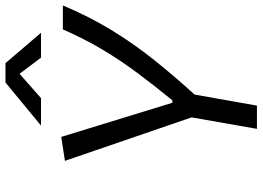

<svg xmlns="http://www.w3.org/2000/svg" viewBox="-146 -792 938 686"><g transform="rotate(-90 323.0 -449.0)"><path d="M205.6 0 246.6 -233.4 91.3 -686 176.8 -699.2 298.8 -302.2H307.6Q361.8 -368.7 406.5 -428.7Q451.2 -488.8 489.3 -552.7Q527.3 -616.7 561 -693.4H646.5Q607.4 -600.1 559.6 -521.5Q511.7 -442.9 454.1 -370.4Q396.5 -297.9 328.1 -222.7L288.6 0ZM217.3 -771.5 371.1 -898.4H440.4L548.8 -771.5H460L402.3 -848.1L315.4 -771.5Z"/></g></svg>

Font: CaskaydiaCove NFP SemiLight
Style: Italic
Weight: 350
Italic angle: -10°
Designer: Aaron Bell
Foundry: Saja Typeworks
Version: Version 2111.001; VTT 6.35;Nerd Fonts 3.1.1